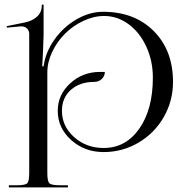

<svg xmlns="http://www.w3.org/2000/svg" viewBox="-20 -648 807 828"><path d="M106 -502Q106 -515.6 96.7 -524.9Q87.4 -534.2 72.8 -534.2H68.8L9.8 -528.8L8.8 -535.2L85.9 -550.8Q118.2 -557.1 139.2 -575.9Q160.2 -594.7 160.2 -624V-627.9H168V-497.1Q168 -485.4 165.5 -427Q163.1 -368.7 162.1 -361.8H168Q175.8 -421.9 214.1 -476.3Q252.4 -530.8 309.1 -564Q365.7 -597.2 424.8 -597.2Q560.1 -597.2 643.1 -513.9Q726.1 -430.7 726.1 -294.9Q726.1 -212.4 686 -142.8Q646 -73.2 576.9 -32.7Q507.8 7.8 426.8 7.8Q344.7 7.8 286.9 -44.2Q229 -96.2 229 -169.9Q229 -239.3 282.7 -288.6Q336.4 -337.9 412.1 -337.9H432.1Q432.1 -319.8 418.9 -307.4Q405.8 -294.9 387.2 -294.9Q324.2 -294.9 285.6 -260.5Q247.1 -226.1 247.1 -169.9Q247.1 -103.5 299.8 -56.6Q352.5 -9.8 426.8 -9.8Q522.5 -9.8 580.8 -93.3Q639.2 -176.8 639.2 -313Q639.2 -385.3 611.1 -446.5Q583 -507.8 534.7 -543.5Q486.3 -579.1 429.2 -579.1Q384.3 -579.1 339.4 -557.9Q294.4 -536.6 260.5 -502.9Q226.6 -469.2 205.3 -424.6Q184.1 -379.9 184.1 -335V98.1Q184.1 133.8 192.9 142.3Q201.7 150.9 237.8 150.9H272.9V160.2H18.1V150.9H53.2Q88.9 150.9 97.4 142.3Q106 133.8 106 98.1Z"/></svg>

Font: FoglihtenNo07calt
Style: Regular
Weight: 500
Designer: gluk (gluksza@wp.pl)
Foundry: gluk (gluksza@wp.pl)
Version: Version 0.844